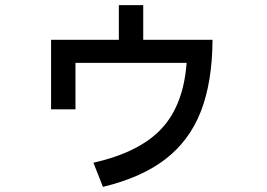

<svg xmlns="http://www.w3.org/2000/svg" viewBox="-20 -655 1040 748"><path d="M538 -500H808Q807 -335 762.5 -221Q718 -107 624.5 -35Q531 37 381 73L344 -21Q524 -62 609.5 -154Q695 -246 707 -410H274V-229H179V-500H443V-635H538Z"/></svg>

Font: IBM Plex Sans JP Medium
Style: Regular
Weight: 500
Designer: Mike Abbink; Paul van der Laan; Pieter van Rosmalen; Wujin Sim; Yejin Wi; Jinhee Kim; Boomi Park; Yona Kim; Kichan Ma
Foundry: Sandoll Inc.
Version: Version 1.001